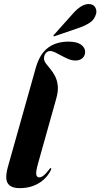

<svg xmlns="http://www.w3.org/2000/svg" viewBox="-20 -942 508 971"><path d="M327 -731.5Q369 -731.5 389.8 -716.2Q410.5 -701 410.5 -679.5Q410.5 -660.5 397.2 -648.2Q384 -636 361 -636Q344.5 -636 327 -643Q309.5 -650 292 -659.8Q274.5 -669.5 259.5 -676.8Q244.5 -684 233 -684Q224.5 -684 217.5 -679Q210.5 -674 206.5 -665.8Q202.5 -657.5 202.5 -647.5Q202.5 -634 212 -621.2Q221.5 -608.5 234.2 -593.5Q247 -578.5 257.8 -558.2Q268.5 -538 272 -510.2Q275.5 -482.5 264.5 -443.5L172.5 -115.5Q160.5 -73 163.5 -59Q166.5 -45 178 -45Q188.5 -45 200 -53.8Q211.5 -62.5 228.5 -84.5Q232.5 -89.5 233.8 -91Q235 -92.5 237 -92Q239 -92 239 -88.8Q239 -85.5 236 -79Q223 -53.5 200.8 -33.5Q178.5 -13.5 148 -2Q117.5 9.5 80.5 9.5Q47 9.5 30.5 -2.8Q14 -15 12 -38.5Q10 -62 19.5 -96.5L161 -599Q181 -669.5 222.8 -700.5Q264.5 -731.5 327 -731.5ZM350 -874.5Q371 -898 391 -910Q411 -922 429.5 -921.5Q452.5 -921 461.5 -904.8Q470.5 -888.5 466 -872.5Q458 -842.5 433.8 -827Q409.5 -811.5 383 -802.5L256.5 -759Q255.5 -758.5 253.5 -758.2Q251.5 -758 250.5 -760Q249.5 -761 250.5 -762.8Q251.5 -764.5 253 -766Z"/></svg>

Font: Fraunces 120pt
Style: Bold Italic
Weight: 700
Italic angle: -16°
Version: Version 1.000;[b76b70a41]